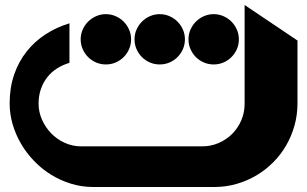

<svg xmlns="http://www.w3.org/2000/svg" viewBox="-20 -748 1229 768"><path d="M403.3 -691.4Q424.3 -691.4 442.6 -683.3Q460.9 -675.3 474.6 -661.6Q488.3 -647.9 496.3 -629.6Q504.4 -611.3 504.4 -590.8Q504.4 -569.8 496.3 -551.5Q488.3 -533.2 474.6 -519.5Q460.9 -505.9 442.6 -498Q424.3 -490.2 403.3 -490.2Q382.8 -490.2 364.5 -498Q346.2 -505.9 332.5 -519.5Q318.8 -533.2 310.8 -551.5Q302.7 -569.8 302.7 -590.8Q302.7 -611.3 310.8 -629.6Q318.8 -647.9 332.5 -661.6Q346.2 -675.3 364.5 -683.3Q382.8 -691.4 403.3 -691.4ZM618.7 -691.4Q639.6 -691.4 658 -683.3Q676.3 -675.3 689.9 -661.6Q703.6 -647.9 711.7 -629.6Q719.7 -611.3 719.7 -590.8Q719.7 -569.8 711.7 -551.5Q703.6 -533.2 689.9 -519.5Q676.3 -505.9 658 -498Q639.6 -490.2 618.7 -490.2Q598.1 -490.2 579.8 -498Q561.5 -505.9 547.9 -519.5Q534.2 -533.2 526.1 -551.5Q518.1 -569.8 518.1 -590.8Q518.1 -611.3 526.1 -629.6Q534.2 -647.9 547.9 -661.6Q561.5 -675.3 579.8 -683.3Q598.1 -691.4 618.7 -691.4ZM834.5 -691.4Q855.5 -691.4 873.8 -683.3Q892.1 -675.3 905.8 -661.6Q919.4 -647.9 927.5 -629.6Q935.5 -611.3 935.5 -590.8Q935.5 -569.8 927.5 -551.5Q919.4 -533.2 905.8 -519.5Q892.1 -505.9 873.8 -498Q855.5 -490.2 834.5 -490.2Q814 -490.2 795.7 -498Q777.3 -505.9 763.7 -519.5Q750 -533.2 741.9 -551.5Q733.9 -569.8 733.9 -590.8Q733.9 -611.3 741.9 -629.6Q750 -647.9 763.7 -661.6Q777.3 -675.3 795.7 -683.3Q814 -691.4 834.5 -691.4ZM958.5 -728 1169.9 -585.9V-334.5H1169.4H1169.9Q1169.9 -288.6 1158 -245.8Q1146 -203.1 1124.5 -166Q1103 -128.9 1072.5 -98.4Q1042 -67.9 1005.1 -46.1Q968.3 -24.4 925.8 -12.2Q883.3 0 837.4 0H353Q306.6 0 263.9 -13.2Q221.2 -26.4 184.1 -49.3Q147 -72.3 116.5 -104Q85.9 -135.7 64.2 -172.9Q42.5 -210 30.5 -251.2Q18.6 -292.5 18.6 -334.5Q18.6 -397.5 36.6 -449.7Q54.7 -502 86.7 -542.2Q118.7 -582.5 162.4 -610.8Q206.1 -639.2 257.8 -654.8V-496.6Q231 -488.8 208.3 -474.4Q185.5 -460 169.2 -439.2Q152.8 -418.5 143.6 -391.8Q134.3 -365.2 134.3 -333Q134.3 -300.8 147.7 -270Q161.1 -239.3 184.1 -215.3Q207 -191.4 238.3 -177Q269.5 -162.6 304.7 -162.6H788.6Q823.7 -162.6 854.7 -176Q885.7 -189.5 908.7 -212.4Q931.6 -235.4 945.1 -266.6Q958.5 -297.9 958.5 -333V-334.5Z"/></svg>

Font: DimaBanoo
Style: Bold
Weight: 800
Designer: R.Balvardi
Foundry: R.Balvardi
Version: Version 1.0.0-alpha3